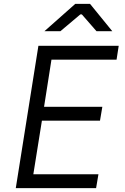

<svg xmlns="http://www.w3.org/2000/svg" viewBox="-20 -965 640 985"><path d="M473 0H61L177 -730H589L578 -659H244L206 -417H505L493 -346H195L151 -71H485ZM290 -805H208L366 -945H442L556 -805H475L400 -891H392Z"/></svg>

Font: JetBrains Mono Semi Light
Style: Italic
Weight: 350
Italic angle: -9°
Monospace: yes
Designer: Philipp Nurullin, Konstantin Bulenkov
Foundry: JetBrains
Version: 2.002